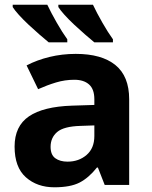

<svg xmlns="http://www.w3.org/2000/svg" viewBox="-20 -786 644 816"><path d="M302 -557Q412 -557 470.5 -509.5Q529 -462 529 -364V0H425L396 -74H392Q357 -30 318 -10Q279 10 211 10Q138 10 90 -32.5Q42 -75 42 -163Q42 -250 103 -291.5Q164 -333 286 -337L381 -340V-364Q381 -407 358.5 -427Q336 -447 296 -447Q256 -447 218 -435.5Q180 -424 142 -407L93 -508Q137 -531 190.5 -544Q244 -557 302 -557ZM381 -253 323 -251Q251 -249 223 -225Q195 -201 195 -162Q195 -128 215 -113.5Q235 -99 267 -99Q315 -99 348 -127.5Q381 -156 381 -208ZM375 -766Q391 -732 415 -690Q439 -648 460 -619V-606H381Q364 -620 341.5 -639.5Q319 -659 295.5 -681Q272 -703 254 -723Q236 -743 228 -756V-766ZM181 -766Q197 -732 221 -690Q245 -648 266 -619V-606H187Q170 -620 147.5 -639.5Q125 -659 101.5 -681Q78 -703 60 -723Q42 -743 34 -756V-766Z"/></svg>

Font: Noto IKEA Simplified Chinese
Style: Bold
Weight: 700
Designer: Monotype Design Team
Foundry: Monotype Imaging Inc.
Version: Version 1.100